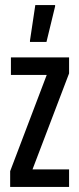

<svg xmlns="http://www.w3.org/2000/svg" viewBox="-20 -736 313 756"><path d="M20 0V-62L164 -441H23V-510H252V-447L108 -69H252V0ZM98 -571V-576L119 -716H197V-711L163 -571Z"/></svg>

Font: Saira UltraCondensed SemiBold
Style: Regular
Weight: 600
Width: 1
Designer: Hector Gatti with collaboration of the Omnibus-Type team
Foundry: Omnibus-Type
Version: Version 1.101